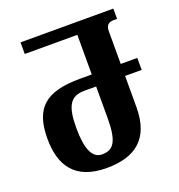

<svg xmlns="http://www.w3.org/2000/svg" viewBox="-131 -823 881 947"><g transform="rotate(-20 309.0 -350.0)"><path d="M270 14C418 14 509 -51 509 -218V-382H596V-445H509V-617C509 -650 526 -660 551 -660H568V-714H81V-653H357V-445H295C114 -445 43 -382 43 -222C43 -80 104 14 270 14ZM271 -57C220 -57 195 -111 195 -223C195 -340 222 -382 296 -382H357V-217C357 -94 331 -57 271 -57Z"/></g></svg>

Font: Noto Serif Georgian ExtraCondensed ExtraBold
Style: Regular
Weight: 800
Width: 2
Designer: Monotype Design Team, Akaki Razmadze
Foundry: Google LLC
Version: Version 2.003